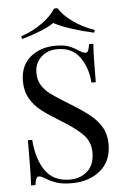

<svg xmlns="http://www.w3.org/2000/svg" viewBox="-61 -959 662 1017"><g transform="rotate(-5 270.0 -451.0)"><path d="M378 -682Q400 -668 412 -668Q421 -668 426 -678.5Q431 -689 434 -712H457Q452 -654 452 -508H429Q423 -589 382.5 -644.5Q342 -700 265 -700Q211 -700 177 -667.5Q143 -635 143 -584Q143 -546 160.5 -518Q178 -490 205 -470Q232 -450 282 -419L311 -401Q374 -362 410.5 -332.5Q447 -303 469 -265Q491 -227 491 -176Q491 -85 431 -35.5Q371 14 279 14Q231 14 200.5 4Q170 -6 142 -23Q120 -37 108 -37Q99 -37 94 -26.5Q89 -16 86 7H63Q67 -48 67 -233H90Q97 -132 140 -69Q183 -6 272 -6Q326 -6 364 -39.5Q402 -73 402 -139Q402 -195 364.5 -234Q327 -273 246 -322Q187 -358 150.5 -386Q114 -414 91 -453.5Q68 -493 68 -546Q68 -630 122 -674.5Q176 -719 256 -719Q300 -719 325.5 -709.5Q351 -700 378 -682ZM471 -784 466 -770Q406 -783 347.5 -802Q289 -821 255 -840Q227 -821 179.5 -802Q132 -783 84 -770L79 -784Q143 -806 192.5 -841.5Q242 -877 266 -916H284Q308 -877 357.5 -841.5Q407 -806 471 -784Z"/></g></svg>

Font: Playfair Display SC
Style: Regular
Weight: 400
Designer: Claus Eggers Sørensen
Foundry: Claus Eggers Sørensen
Version: Version 1.200; ttfautohint (v1.6)